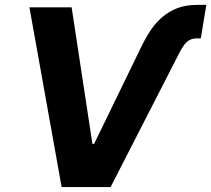

<svg xmlns="http://www.w3.org/2000/svg" viewBox="-20 -757 855 777"><path d="M269.9 -727.3 354 -174.7H360.8L549 -561.8Q566.8 -599.4 587.7 -631.6Q608.7 -663.7 635.8 -687.1Q663 -710.6 697.4 -723.9Q731.9 -737.2 776.3 -737.2H815L792.6 -601.6H775.2Q763.1 -601.6 753.7 -598Q744.3 -594.5 736.3 -587.4Q728.3 -580.3 721.1 -569.4Q713.8 -558.6 706.3 -544L427.6 0H229.4L99.1 -727.3Z"/></svg>

Font: Inter P
Style: Bold Italic
Weight: 700
Italic angle: 9.39999°
Designer: Rasmus Andersson
Foundry: rsms
Version: Version 3.018;git-588b23468